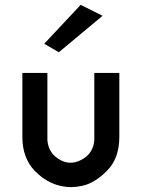

<svg xmlns="http://www.w3.org/2000/svg" viewBox="-20 -760 585 790"><path d="M222 -545 402 -695 312 -740 162 -580ZM471 -197V-460H368V-200V-182Q363 -127 314 -102Q264 -76 218 -108Q180 -133 175 -182V-200V-460H72V-197Q72 -110 123 -57Q187 9 272 10Q321 9 356 -9Q388 -25 420 -57Q471 -108 471 -197Z"/></svg>

Font: NM-font
Style: Medium
Weight: 500
Designer: ""
Foundry: ""
Version: ""